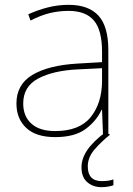

<svg xmlns="http://www.w3.org/2000/svg" viewBox="-20 -557 551 794"><path d="M264 -537Q346 -537 387 -492.5Q428 -448 428 -350V0H406L402 -103H400Q379 -57 334 -23.5Q289 10 208 10Q129 10 88.5 -28Q48 -66 48 -129Q48 -208 114.5 -247.5Q181 -287 299 -294L402 -300V-343Q402 -433 368 -472.5Q334 -512 264 -512Q224 -512 186.5 -503Q149 -494 106 -472L97 -498Q137 -516 178.5 -526.5Q220 -537 264 -537ZM301 -270Q199 -265 137.5 -232Q76 -199 76 -129Q76 -76 110 -45.5Q144 -15 208 -15Q308 -15 354.5 -72Q401 -129 402 -220V-275ZM343 131Q343 192 401 192Q430 192 449 185V209Q441 212 428 214.5Q415 217 399 217Q365 217 341 196.5Q317 176 317 135Q317 99 341 63.5Q365 28 417 -11L435 0Q401 27 372 60Q343 93 343 131Z"/></svg>

Font: Noto Sans Khmer UI Thin
Style: Regular
Weight: 100
Designer: Danh Hong and the Monotype Design Team
Foundry: Monotype Imaging Inc.
Version: Version 2.002; ttfautohint (v1.8.4.7-5d5b)